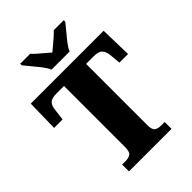

<svg xmlns="http://www.w3.org/2000/svg" viewBox="-264 -1050 1168 1168"><g transform="rotate(-45 320.5 -465.5)"><path d="M138 0V-59H168Q195 -59 210.5 -70Q226 -81 226 -124V-647H162Q120 -647 104 -631Q88 -615 85 -582L76 -509H3L7 -714H634L639 -509H565L558 -582Q554 -615 538 -631Q522 -647 480 -647H416V-120Q416 -80 432 -69.5Q448 -59 474 -59H504V0ZM243 -771Q233 -794 212.5 -820.5Q192 -847 170 -873Q148 -899 133 -918V-931H219Q228 -920 247 -903.5Q266 -887 286 -870Q306 -853 320 -841Q334 -853 354.5 -870Q375 -887 393.5 -903.5Q412 -920 422 -931H508V-918Q493 -899 471 -873Q449 -847 428.5 -820.5Q408 -794 398 -771Z"/></g></svg>

Font: Noto Serif Armenian SemiCondensed Black
Style: Regular
Weight: 900
Width: 4
Designer: Monotype Design Team
Foundry: Monotype Imaging Inc.
Version: Version 2.008; ttfautohint (v1.8.4.7-5d5b)